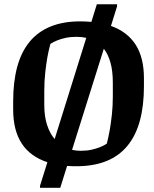

<svg xmlns="http://www.w3.org/2000/svg" viewBox="-20 -772 727 904"><path d="M339.4 10.7Q316.4 10.7 295.9 9.3L263.7 112.3H168.5V102.5L203.1 -8.3Q122.6 -34.7 82.3 -96.4Q42 -158.2 42 -256.3V-294.9Q42 -386.7 61 -457Q80.1 -527.3 119.1 -575Q158.2 -622.6 217.8 -647Q277.3 -671.4 358.4 -671.4Q372.1 -671.4 384.8 -670.7Q397.5 -669.9 410.2 -668.9L436 -752H531.2V-742.2L502.4 -649.9Q579.6 -622.6 618.7 -561.5Q657.7 -500.5 657.7 -403.8V-365.7Q657.7 -273.4 638.4 -203.1Q619.1 -132.8 579.8 -85.2Q540.5 -37.6 480.5 -13.4Q420.4 10.7 339.4 10.7ZM340.3 -598.6Q311 -598.6 288.3 -593.5Q265.6 -588.4 250 -582Q231.4 -574.7 217.3 -565.4Q209 -535.2 202.6 -500Q197.3 -469.2 192.9 -429.2Q188.5 -389.2 188.5 -343.3V-278.3Q188.5 -223.6 201.7 -183.6Q214.8 -143.6 237.3 -117.2L386.2 -593.8Q375 -596.2 363.5 -597.4Q352.1 -598.6 340.3 -598.6ZM511.2 -382.3Q511.2 -438.5 500 -477.8Q488.8 -517.1 468.8 -542.5L319.3 -66.4Q338.9 -62 359.9 -62Q388.7 -62 411.1 -67.1Q433.6 -72.3 449.7 -78.6Q468.3 -85.9 482.9 -95.7Q490.7 -126.5 497.1 -162.1Q502.4 -192.9 506.8 -232.7Q511.2 -272.5 511.2 -317.4Z"/></svg>

Font: Noticia Text
Style: Bold
Weight: 700
Designer: JM Sole
Foundry: JM Sole
Version: Version 1.003